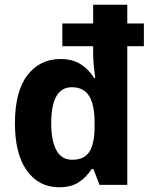

<svg xmlns="http://www.w3.org/2000/svg" viewBox="-20 -780 632 810"><path d="M229 10Q144 10 93.5 -60Q43 -130 43 -260Q43 -394 95.5 -462.5Q148 -531 235 -531Q286 -531 320.5 -509Q355 -487 377 -451H382Q379 -470 376 -499.5Q373 -529 373 -556V-585H243V-681H373V-760H517V-681H587V-585H517V0H400L374 -67H367Q344 -32 312 -11Q280 10 229 10ZM285 -106Q336 -106 357.5 -140.5Q379 -175 379 -246V-264Q379 -338 356 -375Q333 -412 283 -412Q196 -412 196 -259Q196 -188 217.5 -147Q239 -106 285 -106Z"/></svg>

Font: Noto Sans Hebrew SemiCondensed
Style: Bold
Weight: 700
Width: 4
Designer: Monotype Design Team
Foundry: Monotype Imaging Inc.
Version: Version 2.004; ttfautohint (v1.8.4.7-5d5b)